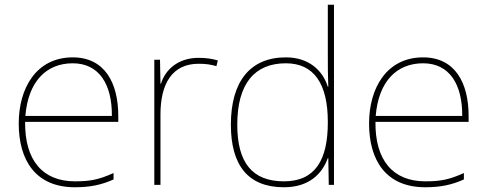

<svg xmlns="http://www.w3.org/2000/svg" viewBox="-20 -780 2058 810"><path d="M287 -538C133 -538 59 -408 59 -259C59 -104 130 10 296 10C360 10 408 0 459 -23V-50C397 -22 360 -15 296 -15C159 -15 84 -105 86 -266H479V-291C479 -430 422 -538 287 -538ZM287 -513C399 -513 453 -423 452 -291H87C99 -436 175 -513 287 -513Z M818 -536C733 -536 678 -488 659 -427H657L655 -528H631V0H657V-297C657 -428 707 -511 818 -511C848 -511 868 -508 893 -501L899 -525C875 -532 850 -536 818 -536Z M1178 10C1283 10 1339 -46 1363 -113H1365L1367 0H1389V-760H1363V-543C1363 -501 1363 -459 1365 -414H1363C1341 -484 1282 -538 1186 -538C1036 -538 954 -437 954 -254C954 -83 1026 10 1178 10ZM1178 -15C1044 -15 981 -94 981 -254C981 -427 1054 -513 1186 -513C1305 -513 1363 -426 1363 -266V-263C1363 -107 1311 -15 1178 -15Z M1765 -538C1611 -538 1537 -408 1537 -259C1537 -104 1608 10 1774 10C1838 10 1886 0 1937 -23V-50C1875 -22 1838 -15 1774 -15C1637 -15 1562 -105 1564 -266H1957V-291C1957 -430 1900 -538 1765 -538ZM1765 -513C1877 -513 1931 -423 1930 -291H1565C1577 -436 1653 -513 1765 -513Z"/></svg>

Font: Noto Sans Malayalam Thin
Style: Regular
Weight: 100
Designer: Jelle Bosma - Monotype Design Team
Foundry: Monotype Imaging Inc.
Version: Version 2.104